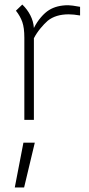

<svg xmlns="http://www.w3.org/2000/svg" viewBox="-20 -528 390 844"><path d="M332 -498V-460Q303 -465 282 -465Q225 -465 190 -437Q175 -424 158 -403.5Q141 -383 129 -360V-1H87V-362Q87 -406 78 -431.5Q69 -457 50 -481L78 -508Q100 -487 113.5 -460.5Q127 -434 129 -405Q142 -431 160 -452Q178 -473 196 -484Q230 -505 280 -505Q294 -505 332 -498ZM83 99H133L86 296H45Z"/></svg>

Font: Bellota Text Light
Style: Regular
Weight: 300
Designer: Kemie Guaida
Foundry: Kemie Guaida
Version: Version 4.001